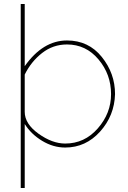

<svg xmlns="http://www.w3.org/2000/svg" viewBox="-20 -730 643 963"><path d="M557 -258Q554 -150 482 -70Q410 10 307 10Q247 10 191.5 -23.5Q136 -57 104 -108V213H84V-710H104V-398Q195 -527 316 -527Q424 -527 490.5 -444.5Q557 -362 557 -258ZM537 -258Q537 -357 474 -432Q411 -507 316 -507Q246 -507 191 -464Q136 -421 104 -356V-169Q104 -109 173 -59.5Q242 -10 307 -10Q404 -10 470.5 -86Q537 -162 537 -258Z"/></svg>

Font: Raleway
Style: Thin
Weight: 100
Designer: Matt McInerney, Pablo Impallari, Rodrigo Fuenzalida
Foundry: Matt McInerney, Pablo Impallari, Rodrigo Fuenzalida
Version: Version 3.000